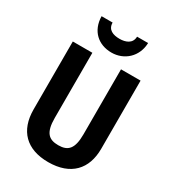

<svg xmlns="http://www.w3.org/2000/svg" viewBox="-223 -1059 1072 1190"><g transform="rotate(30 313.5 -464.5)"><path d="M480 -939H401C400 -888 355 -873 313 -873C267 -873 226 -888 226 -939H147C149 -834 219 -774 312 -774C403 -774 477 -840 480 -939ZM556 -226V-714H416V-249C416 -146 384 -112 314 -112C246 -112 211 -142 211 -248V-714H71V-228C71 -77 156 10 312 10C473 10 556 -81 556 -226Z"/></g></svg>

Font: Noto Sans Gujarati UI Condensed
Style: Bold
Weight: 700
Width: 3
Designer: Jelle Bosma - Monotype Design Team, Universal Thirst
Foundry: Monotype Imaging Inc.
Version: Version 2.106